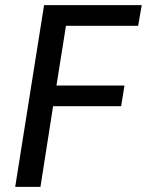

<svg xmlns="http://www.w3.org/2000/svg" viewBox="-20 -725 570 745"><path d="M39 0 151 -705H530L516 -625H236L199 -393H463L450 -313H186L137 0Z"/></svg>

Font: Nunito Sans 10pt Condensed SemiBold
Style: Italic
Weight: 600
Width: 3
Italic angle: -9°
Designer: Vernon Adams
Foundry: Vernon Adams
Version: Version 3.101;gftools[0.9.27]